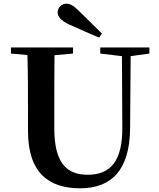

<svg xmlns="http://www.w3.org/2000/svg" viewBox="-20 -997 858 1036"><path d="M530 -816C489 -856 449 -896 411 -933C378 -966 361 -977 339 -977C310 -977 291 -954 291 -931C291 -910 305 -887 355 -864C408 -841 461 -816 515 -794ZM521 -708 638 -694 640 -312C642 -128 576 -54 453 -54C337 -54 273 -121 273 -305V-401C273 -501 273 -600 274 -699L374 -708V-741H39V-708L128 -700C131 -600 131 -500 131 -401V-290C131 -63 245 19 412 19C585 19 680 -83 682 -304L685 -694L786 -708V-741H521Z"/></svg>

Font: Noto Serif JP
Style: Bold
Weight: 700
Designer: Ryoko NISHIZUKA 西塚涼子 (kana & ideographs); Frank Grießhammer (Latin, Greek & Cyrillic); Wenlong ZHANG 张文龙 (bopomofo); San
Foundry: Adobe
Version: Version 2.001;hotconv 1.1.0;makeotfexe 2.6.0